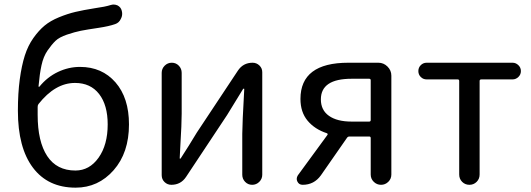

<svg xmlns="http://www.w3.org/2000/svg" viewBox="-20 -822 2364 854"><path d="M315.4 -63.5Q377.9 -63.5 418.5 -120.6Q459 -177.7 459 -268.6Q459 -354.5 420.9 -403.8Q382.8 -453.1 313.5 -453.1Q225.6 -453.1 151.4 -359.4Q147.5 -354.5 147.5 -346.7V-311.5Q147.5 -192.4 189.9 -127.9Q232.4 -63.5 315.4 -63.5ZM472.7 -799.8Q479.5 -801.8 485.4 -801.8Q494.1 -801.8 502.9 -797.9Q517.6 -790 521.5 -774.4Q523.4 -767.6 523.4 -760.7Q523.4 -749 517.6 -738.3Q509.8 -720.7 492.2 -714.8Q464.8 -705.1 418.9 -698.2Q366.2 -690.4 339.4 -685.1Q312.5 -679.7 277.8 -668Q243.2 -656.2 226.6 -640.1Q210 -624 191.4 -597.2Q172.9 -570.3 164.6 -531.7Q156.2 -493.2 151.4 -438.5Q151.4 -436.5 152.8 -436Q154.3 -435.5 155.3 -436.5Q190.4 -479.5 237.8 -502Q285.2 -524.4 335.9 -524.4Q433.6 -524.4 493.7 -455.6Q553.7 -386.7 553.7 -268.6Q553.7 -142.6 485.4 -64.9Q417 12.7 316.4 12.7Q193.4 12.7 126.5 -76.2Q59.6 -165 59.6 -329.1Q59.6 -407.2 67.9 -468.8Q76.2 -530.3 90.3 -574.7Q104.5 -619.1 128.4 -652.8Q152.3 -686.5 178.2 -708Q204.1 -729.5 242.2 -745.1Q280.3 -760.7 315.4 -769Q350.6 -777.3 400.4 -785.2Q449.2 -792 472.7 -799.8Z M742.2 0Q724.6 0 711.9 -12.2Q699.2 -24.4 699.2 -43V-498Q699.2 -516.6 712.4 -529.8Q725.6 -543 744.1 -543Q762.7 -543 775.4 -529.8Q788.1 -516.6 788.1 -498V-316.4Q788.1 -291 786.6 -258.3Q785.2 -225.6 782.7 -184.1Q780.3 -142.6 779.3 -118.2Q779.3 -116.2 781.2 -116.2Q783.2 -116.2 784.2 -118.2Q820.3 -173.8 855.5 -232.4L1038.1 -507.8Q1061.5 -543 1103.5 -543Q1121.1 -543 1133.8 -530.8Q1146.5 -518.6 1146.5 -501V-44.9Q1146.5 -26.4 1133.3 -13.2Q1120.1 0 1101.6 0Q1083 0 1070.3 -13.2Q1057.6 -26.4 1057.6 -44.9V-226.6Q1057.6 -268.6 1066.4 -425.8Q1066.4 -427.7 1064.5 -427.7Q1062.5 -427.7 1061.5 -426.8Q1004.9 -335 990.2 -310.5L807.6 -35.2Q784.2 0 742.2 0Z M1622.1 -281.2Q1628.9 -281.2 1628.9 -288.1V-464.8Q1628.9 -471.7 1622.1 -471.7H1543.9Q1407.2 -471.7 1407.2 -379.9Q1407.2 -332 1443.4 -306.6Q1479.5 -281.2 1543.9 -281.2ZM1529.3 -543H1663.1Q1686.5 -543 1703.6 -525.9Q1720.7 -508.8 1720.7 -485.4V-45.9Q1720.7 -26.4 1707 -13.2Q1693.4 0 1674.8 0Q1656.2 0 1642.6 -13.2Q1628.9 -26.4 1628.9 -45.9V-208Q1628.9 -214.8 1622.1 -214.8H1534.2Q1527.3 -214.8 1523.4 -209L1407.2 -42Q1377 0 1326.2 0Q1309.6 0 1302.7 -14.6Q1299.8 -20.5 1299.8 -26.4Q1299.8 -34.2 1304.7 -42L1435.5 -220.7Q1440.4 -226.6 1433.6 -229.5Q1379.9 -247.1 1348.1 -285.2Q1316.4 -323.2 1316.4 -381.8Q1316.4 -543 1529.3 -543Z M2022.5 -45.9V-461.9Q2022.5 -468.8 2015.6 -468.8H1877.9Q1862.3 -468.8 1851.6 -479.5Q1840.8 -490.2 1840.8 -505.9Q1840.8 -521.5 1851.6 -532.2Q1862.3 -543 1877.9 -543H2259.8Q2274.4 -543 2285.6 -532.2Q2296.9 -521.5 2296.9 -505.9Q2296.9 -490.2 2285.6 -479.5Q2274.4 -468.8 2259.8 -468.8H2121.1Q2113.3 -468.8 2113.3 -461.9V-45.9Q2113.3 -26.4 2100.1 -13.2Q2086.9 0 2067.9 0Q2048.8 0 2035.6 -13.2Q2022.5 -26.4 2022.5 -45.9Z"/></svg>

Font: Gen Jyuu Gothic P Regular
Style: Regular
Weight: 400
Designer: [Source Han Sans]
Ryoko NISHIZUKA  (kana & ideographs); Paul D. Hunt (Latin, Greek & Cyrillic); Wenlong ZHANG  (bopomofo
Version: Version 1.002.20150607